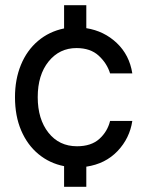

<svg xmlns="http://www.w3.org/2000/svg" viewBox="-20 -636 570 743"><path d="M228 -616H314V-527Q383 -516 432 -469.5Q481 -423 492 -352H406Q394 -391 362 -420.5Q330 -450 276 -450Q210 -450 168 -398Q126 -346 126 -260Q126 -175 167.5 -122.5Q209 -70 278 -70Q333 -70 364.5 -98.5Q396 -127 406 -168H492Q482 -101 435 -51.5Q388 -2 314 9V87H228V7Q172 -4 129 -39.5Q86 -75 62 -131Q38 -187 38 -260Q38 -329 61 -385Q84 -441 127 -477.5Q170 -514 228 -526Z"/></svg>

Font: Liter
Style: Regular
Weight: 400
Designer: Anton Skugarov
Foundry: skugi
Version: Version 1.004; ttfautohint (v1.8.4.7-5d5b)